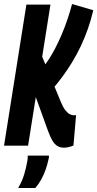

<svg xmlns="http://www.w3.org/2000/svg" viewBox="-36 -723 483 953"><path d="M-16 0 95 -700H214.4L103.4 0ZM281.4 10Q262.6 10 248.8 1.7Q235 -6.6 224 -25.2Q213 -43.8 202 -74.2L127.8 -279.4L159 -476.4L266.2 -216.6Q277.4 -189.6 288.8 -175.4Q300.2 -161.2 310.6 -156Q321 -150.8 330.2 -150.8Q333.2 -150.8 336.2 -151.1Q339.2 -151.4 341.6 -151.4L328.6 -0.6Q325.2 1.4 317.1 3.8Q309 6.2 299.5 8.1Q290 10 281.4 10ZM219.6 -275 175 -385.2Q190.8 -404.8 207.2 -430Q223.6 -455.2 239.4 -485.9Q255.2 -516.6 270 -551.3Q284.8 -586 297.8 -623.9Q310.8 -661.8 321.8 -703L427 -672.2Q416 -625 400.4 -580.4Q384.8 -535.8 365.1 -494.2Q345.4 -452.6 322 -414.3Q298.6 -376 272.9 -341.1Q247.2 -306.2 219.6 -275ZM101.7 49.2H207.2Q207.2 53.4 206.7 57.9Q206.2 62.4 204.9 67.2Q199.1 94.8 190 120.2Q180.8 145.7 168.6 168.1Q156.4 190.5 139.1 210.2H54.3Q74 175.8 83.7 143.9Q93.3 112.1 98.7 81.2Q100.7 73.2 101.2 64.7Q101.7 56.2 101.7 49.2Z"/></svg>

Font: Georama
Style: Italic
Weight: 400
Width: 2
Italic angle: -9°
Designer: Jean-Baptiste Levee
Foundry: Production Type
Version: Version 1.000